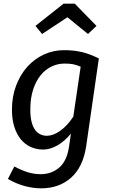

<svg xmlns="http://www.w3.org/2000/svg" viewBox="-20 -812 620 1045"><path d="M366 -85Q333 -44 293 -21Q253 2 215 2Q179 2 147.5 -12Q116 -26 93.5 -53.5Q71 -81 58 -121.5Q45 -162 45 -215Q45 -287 68 -347Q91 -407 129.5 -449.5Q168 -492 219.5 -515.5Q271 -539 328 -539Q355 -539 378.5 -536.5Q402 -534 424 -529Q446 -524 468.5 -515.5Q491 -507 518 -494L449 -16Q432 97 367 155Q302 213 204 213Q160 213 114 200.5Q68 188 23 162L58 94Q95 114 129.5 125Q164 136 201 136Q261 136 303 99.5Q345 63 356 -16ZM235 -73Q269 -73 307 -99.5Q345 -126 379 -177L419 -449Q396 -459 377.5 -462.5Q359 -466 331 -466Q295 -466 261.5 -450.5Q228 -435 202 -403.5Q176 -372 160.5 -325Q145 -278 145 -215Q145 -176 152 -148.5Q159 -121 171.5 -104.5Q184 -88 200.5 -80.5Q217 -73 235 -73ZM209 -627 173 -671 326 -792H387L505 -671L459 -627L347 -718Z"/></svg>

Font: Yekcdsyqcyvpieeyorgstswgcgt
Style: Regular
Weight: 400
Italic angle: -8°
Designer: Carrois Corporate & Edenspiekermann
Foundry: Carrois Corporate GbR & Edenspiekermann AG
Version: Version 2.001